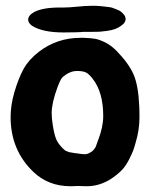

<svg xmlns="http://www.w3.org/2000/svg" viewBox="-20 -648 515 662"><path d="M200.2 -622.1Q217.8 -622.1 246.1 -625Q274.4 -627.9 293 -627.9Q305.7 -627.9 312.5 -627.9Q313.5 -627.9 324.7 -627Q335.9 -626 339.4 -625.5Q342.8 -625 352.5 -624Q362.3 -623 367.7 -621.1Q373 -619.1 380.4 -616.2Q387.7 -613.3 393.6 -610.4Q413.1 -596.7 413.1 -582Q413.1 -570.3 399.4 -560.5Q389.6 -552.7 377.9 -548.3Q366.2 -543.9 349.1 -541.5Q332 -539.1 323.2 -538.6Q314.5 -538.1 292 -538.1Q269.5 -538.1 266.6 -538.1Q261.7 -537.1 237.3 -536.6Q212.9 -536.1 199.2 -536.1Q126 -536.1 89.8 -559.6Q77.1 -569.3 77.1 -580.1Q77.1 -594.7 97.7 -606.4Q127 -622.1 186.5 -622.1ZM247.1 -6.8Q246.1 -6.8 237.8 -6.3Q229.5 -5.9 222.7 -5.9Q147.5 -5.9 95.7 -54.7Q16.6 -129.9 16.6 -244.1Q16.6 -285.2 29.3 -329.1Q43.9 -378.9 61.5 -410.6Q79.1 -442.4 114.3 -469.7Q176.8 -517.6 257.8 -517.6H269.5Q293.9 -516.6 308.1 -514.2Q322.3 -511.7 342.3 -502Q362.3 -492.2 380.9 -473.6Q423.8 -429.7 440.4 -391.6Q457 -353.5 460 -283.2Q460.9 -269.5 460.9 -244.1Q460.9 -200.2 448.2 -158.2Q443.4 -140.6 439.9 -130.9Q436.5 -121.1 425.8 -99.6Q415 -78.1 402.8 -64.5Q390.6 -50.8 368.7 -35.2Q346.7 -19.5 320.3 -11.7Q300.8 -5.9 278.3 -5.9Q273.4 -5.9 262.7 -6.3Q252 -6.8 247.1 -6.8ZM207 -390.6Q196.3 -383.8 191.4 -376.5Q186.5 -369.1 178.7 -348.6Q158.2 -293 158.2 -258.8Q158.2 -238.3 162.1 -215.8Q167 -184.6 173.8 -168Q180.7 -151.4 198.2 -134.8Q200.2 -132.8 202.6 -130.9Q205.1 -128.9 207 -127.9Q209 -127 211.9 -126Q214.8 -125 216.8 -124Q218.8 -123 223.1 -122.6Q227.5 -122.1 229.5 -121.6Q231.4 -121.1 237.3 -120.1Q243.2 -119.1 246.1 -119.1Q263.7 -116.2 272.5 -116.2Q281.2 -116.2 291 -122.1Q298.8 -126 303.7 -132.3Q308.6 -138.7 310.1 -142.1Q311.5 -145.5 318.4 -165Q335.9 -210 335.9 -248Q335.9 -330.1 299.8 -376Q287.1 -392.6 276.9 -397.9Q266.6 -403.3 245.1 -403.3Q225.6 -403.3 207 -390.6Z"/></svg>

Font: Essays1743
Style: Bold
Weight: 700
Designer: Based on the typeface in a 1743 English translation of the essays of Montaigne.  PostScript/TrueType font designed by Jo
Version: Version 002.100